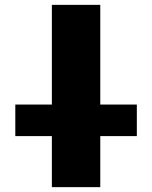

<svg xmlns="http://www.w3.org/2000/svg" viewBox="-20 -770 626 790"><path d="M43 -210V-339.8H193.4V-750H392.6V-339.8H543V-210H392.6V0H193.4V-210Z"/></svg>

Font: GenEi M Gothic v2 Black
Style: Regular
Weight: 900
Version: Version 2.0